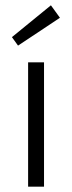

<svg xmlns="http://www.w3.org/2000/svg" viewBox="-20 -704 272 724"><path d="M206 -637 48 -532 25 -564 172 -684ZM86 -469H146V0H86Z"/></svg>

Font: Post Grotesk Light
Style: Light
Weight: 300
Version: Version 1.0